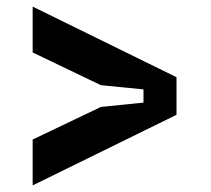

<svg xmlns="http://www.w3.org/2000/svg" viewBox="-20 -594 640 582"><path d="M79 -32V-171L285.8 -269.8L415 -283V-323L285.8 -335.8L79 -435V-574L515 -360V-246Z"/></svg>

Font: Fliege Mono Thin
Style: Regular
Weight: 100
Version: Version 0.020;Glyphs 3.3 (3306)